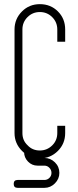

<svg xmlns="http://www.w3.org/2000/svg" viewBox="-20 -753 376 925"><path d="M256 -552V-611Q256 -646 231.5 -670.5Q207 -695 172 -695Q137 -695 112.5 -670.5Q88 -646 88 -611V-112Q88 -76 113 -53Q136 -28 172 -28Q207 -28 232 -53Q256 -77 256 -112V-147H294V-112Q294 -61 259 -26Q223 10 172 10Q122 10 86 -26Q50 -62 50 -112V-611Q50 -662 86 -698Q121 -733 172 -733Q224 -733 259 -698Q294 -663 294 -611V-552ZM266 80Q266 109 244.5 130.5Q223 152 194 152H65Q46 152 46 133Q46 114 65 114H194Q208 114 218 104Q228 94 228 80Q228 66 218 55.5Q208 45 194 45H163H161Q134 45 115 25.5Q96 6 96 -21Q96 -40 115 -40Q134 -40 134 -21Q134 -9 142.5 -0.5Q151 8 163 8H190H192H194Q223 8 244.5 29Q266 50 266 80Z"/></svg>

Font: Aaram
Style: Regular
Weight: 400
Designer: Tharique Azeez
Foundry: Tharique Azeez
Version: Version 1.7